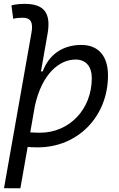

<svg xmlns="http://www.w3.org/2000/svg" viewBox="-20 -763 626 1007"><path d="M178.7 9.8C388.7 9.8 546.4 -152.3 546.4 -367.7C546.4 -469.7 495.6 -527.3 406.7 -527.3C306.6 -527.3 236.3 -475.1 204.1 -388.7H194.8L229 -583C249 -693.4 212.9 -742.7 109.4 -742.7C85.9 -742.7 62.5 -740.7 40 -734.9L49.3 -664.6C65.9 -668.5 82.5 -669.9 99.1 -669.9C141.6 -669.9 154.8 -645.5 145 -590.8L1 224.1L86.9 224.6L125 7.8C143.1 9.3 160.6 9.8 178.7 9.8ZM138.7 -68.8 162.6 -205.6C199.2 -377 292.5 -450.7 376 -450.7C430.2 -450.7 461.4 -415 461.4 -353C461.4 -189.9 344.2 -66.9 189.5 -66.9C170.9 -66.9 153.8 -67.9 138.7 -68.8Z"/></svg>

Font: Cascadia Mono SemiLight
Style: Italic
Weight: 350
Italic angle: -10°
Monospace: yes
Designer: Aaron Bell
Foundry: Saja Typeworks
Version: Version 2404.023